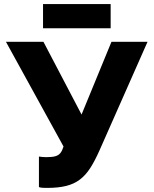

<svg xmlns="http://www.w3.org/2000/svg" viewBox="-20 -904 750 937"><path d="M210 13Q199 13 188.5 12.5Q178 12 170 9V-140Q178 -139 186 -138Q194 -137 205 -137Q234 -137 250 -141.5Q266 -146 275 -157.5Q284 -169 290 -189L9 -700H192L378 -345L524 -700H700L466 -171Q443 -119 420.5 -84Q398 -49 369.5 -27.5Q341 -6 302.5 3.5Q264 13 210 13ZM190 -766V-884H520V-766Z"/></svg>

Font: Golos Text
Style: Bold
Weight: 700
Designer: A.Korolkova, Vitaly Kuzmin
Foundry: ParaType Ltd
Version: Version 2.004